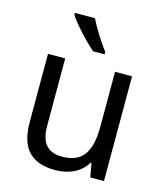

<svg xmlns="http://www.w3.org/2000/svg" viewBox="-115 -853 813 949"><g transform="rotate(15 291.5 -378.0)"><path d="M253 -766H150V-756C173 -719 243 -642 286 -606H345V-618C316 -655 274 -721 253 -766ZM504 -536H417V-257C417 -132 381 -63 272 -63C197 -63 162 -105 162 -191V-536H74V-185C74 -49 137 10 257 10C322 10 384 -15 417 -71H421L434 0H504Z"/></g></svg>

Font: Noto Sans Thai
Style: Regular
Weight: 400
Designer: Monotype Design Team
Foundry: Monotype Imaging Inc.
Version: Version 1.901